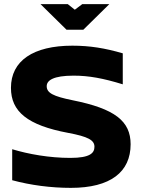

<svg xmlns="http://www.w3.org/2000/svg" viewBox="-20 -900 685 929"><path d="M574 -492V-642C488 -667 415 -679 330 -679C141 -679 33 -606 33 -475C33 -360 113 -294 310 -257C406 -239 437 -222 437 -190C437 -160 417 -136 320 -136C220 -136 118 -154 39 -178V-28C128 -4 226 9 323 9C515 9 612 -68 612 -202C612 -314 536 -374 331 -415C238 -434 206 -450 206 -483C206 -511 238 -534 336 -534C410 -534 480 -521 574 -492ZM176 -880 302 -756H383L509 -880H378L342 -853L308 -880Z"/></svg>

Font: LT Wave Alt Black
Style: Regular
Weight: 900
Designer: Daniel Lyons
Version: Version 2.5 (Glyphs App)